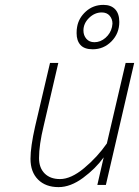

<svg xmlns="http://www.w3.org/2000/svg" viewBox="-20 -758 570 787"><path d="M294 -622Q294 -638 296 -647Q302 -684 332 -711Q362 -738 404 -738Q435 -738 452 -720Q469 -702 469 -668Q469 -621 437 -588.5Q405 -556 360 -556Q326 -556 310 -573.5Q294 -591 294 -622ZM439 -647Q441 -657 441 -661Q441 -680 429.5 -693.5Q418 -707 397 -707Q368 -707 345 -684.5Q322 -662 322 -633Q322 -613 334 -599Q346 -585 367 -585Q392 -585 412.5 -603Q433 -621 439 -647ZM105 -107Q105 -156 124 -240L185 -500H219L159 -242Q140 -164 140 -110Q140 -70 163 -47Q186 -24 226 -24Q271 -24 325 -69Q379 -114 418 -170L495 -500H530L414 0H379L405 -113Q372 -67 320.5 -29Q269 9 220 9Q167 9 136 -22Q105 -53 105 -107Z"/></svg>

Font: Cairo ExtraLight
Style: Italic
Weight: 275
Italic angle: -13°
Designer: Mohamed Gaber, Accademia di Belle Arti di Urbino and others
Foundry: Kief Type Foundry, Accademia di Belle Arti di Urbino and others
Version: Version 3.011